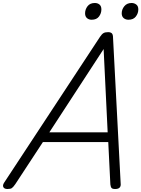

<svg xmlns="http://www.w3.org/2000/svg" viewBox="-68 -1250 945 1284"><path d="M-18 14Q-39 14 -45.5 1.5Q-52 -11 -40 -29L601 -1004Q613 -1022 624 -1028.5Q635 -1035 655 -1035Q671 -1035 679.5 -1027.5Q688 -1020 688 -996L739 -22Q741 -5 732 4.5Q723 14 702 14Q684 14 678 7Q672 0 670 -17L656 -300H219L34 -18Q20 2 11 8Q2 14 -18 14ZM262 -365H652L625 -922ZM545 -1118Q526 -1118 513.5 -1129Q501 -1140 501 -1161Q501 -1187 517.5 -1208.5Q534 -1230 566 -1230Q585 -1230 597.5 -1219.5Q610 -1209 610 -1187Q610 -1161 594 -1139.5Q578 -1118 545 -1118ZM791 -1118Q772 -1118 759 -1129Q746 -1140 746 -1161Q746 -1187 763.5 -1208.5Q781 -1230 812 -1230Q830 -1230 843.5 -1219.5Q857 -1209 857 -1187Q857 -1161 840.5 -1139.5Q824 -1118 791 -1118Z"/></svg>

Font: Playwrite CO Light
Style: Regular
Weight: 300
Version: Version 1.002